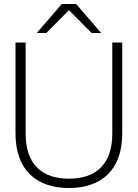

<svg xmlns="http://www.w3.org/2000/svg" viewBox="-20 -934 693 966"><path d="M327 12C489 12 595 -78 595 -262V-720H545V-262C545 -102 457 -35 327 -35C196 -35 109 -102 109 -262V-720H58V-262C58 -78 164 12 327 12ZM165 -768H213L327 -883L441 -768H489L363 -914H291Z"/></svg>

Font: Aspekta 200
Style: Regular
Weight: 200
Designer: Ivo Dolenc
Version: Version 2.000